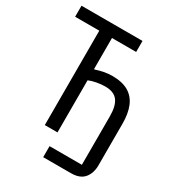

<svg xmlns="http://www.w3.org/2000/svg" viewBox="-203 -818 1005 1101"><g transform="rotate(30 300.0 -267.0)"><path d="M254 91H468V-230Q468 -299 443 -332Q418 -365 361 -365Q333 -365 304 -359.5Q275 -354 254 -345V0H170V-625H10V-698H414V-625H254V-419H259Q282 -427 310.5 -432.5Q339 -438 364 -438Q432 -438 473 -413.5Q514 -389 533 -342.5Q552 -296 552 -230V46Q552 98 524.5 131Q497 164 438 164H254Z"/></g></svg>

Font: Lilex
Style: Regular
Weight: 400
Monospace: yes
Designer: Mike Abbink, Paul van der Laan, Pieter van Rosmalen, Mikhael Khrustik
Foundry: Mikhael Khrustik
Version: Version 2.510